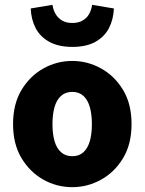

<svg xmlns="http://www.w3.org/2000/svg" viewBox="-20 -762 598 794"><path d="M279 12Q215 12 159.5 -19Q104 -50 69 -108Q34 -166 34 -249Q34 -332 69 -390Q104 -448 159.5 -479Q215 -510 279 -510Q342 -510 398 -479Q454 -448 489 -390Q524 -332 524 -249Q524 -166 489 -108Q454 -50 398 -19Q342 12 279 12ZM279 -116Q307 -116 325 -132.5Q343 -149 351.5 -178.5Q360 -208 360 -249Q360 -289 351.5 -319Q343 -349 325 -365.5Q307 -382 279 -382Q251 -382 232.5 -365.5Q214 -349 205.5 -319Q197 -289 197 -249Q197 -208 205.5 -178.5Q214 -149 232.5 -132.5Q251 -116 279 -116ZM279 -568Q222 -568 184 -589Q146 -610 127.5 -645.5Q109 -681 107 -727L197 -742Q200 -721 210 -704Q220 -687 237 -677Q254 -667 279 -667Q304 -667 321.5 -677Q339 -687 348.5 -704Q358 -721 361 -742L451 -727Q449 -681 430.5 -645.5Q412 -610 374.5 -589Q337 -568 279 -568Z"/></svg>

Font: Source Sans 3 ExtraLight ExtraBold
Style: Regular
Weight: 800
Version: Version 3.052;hotconv 1.1.0;makeotfexe 2.6.0